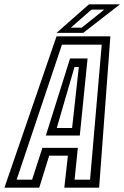

<svg xmlns="http://www.w3.org/2000/svg" viewBox="-60 -868 574 888"><path d="M-39.5 0 201.5 -700H450.5L398.5 0H237.5L254 -148H167.5L121.5 0ZM17 -37H88.5L136 -184H300L285 -37H356.5L410.5 -661.5H226.5ZM152 -241 264 -597.5H345L309 -241ZM202.5 -276H273.5L304.5 -558H284.5ZM201.5 -716 351.5 -848H495L325 -716ZM267.5 -740H318L422 -823.5H363Z"/></svg>

Font: Tourney Condensed Regular
Style: Italic
Weight: 400
Width: 3
Italic angle: -12°
Designer: Tyler Finck
Foundry: Etcetera Type Co
Version: Version 1.010; ttfautohint (v1.8.3)